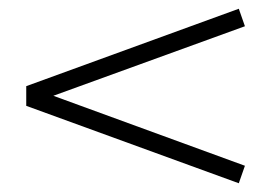

<svg xmlns="http://www.w3.org/2000/svg" viewBox="-20 -637 630 439"><path d="M102 -418 540 -258 526 -218 40 -395V-440L526 -617L540 -577Z"/></svg>

Font: Kumar One Outline
Style: Regular
Weight: 400
Designer: Parimal Parmar
Foundry: Indian Type Foundry
Version: Version 1.000;PS 1.000;hotconv 1.0.88;makeotf.lib2.5.647800